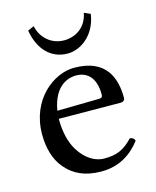

<svg xmlns="http://www.w3.org/2000/svg" viewBox="-102 -719 651 800"><g transform="rotate(-15 223.5 -319.0)"><path d="M120 -648 93 -636C107 -551 158 -501 228 -501C287 -501 351 -550 363 -636L336 -648C326 -590 280 -558 228 -558C174 -558 131 -595 120 -648ZM124 -282C143 -395 213 -404 237 -404C275 -404 320 -383 320 -299C320 -290 316 -285.2 305 -285ZM386 -93C349 -55 320 -39 262 -39C226 -39 184 -60 153 -111C133 -144 121 -190 121 -248L387 -246C399 -246 406 -252 406 -263C406 -347 376 -437 237 -437C150 -437 37 -354 37 -202C37 -146 51 -92 84 -54C118 -14 165 10 237 10C313 10 367 -25 407 -77C404 -87 398 -92 386 -93Z"/></g></svg>

Font: Libertinus Math
Style: Regular
Weight: 400
Designer: Philipp H. Poll
Foundry: Khaled Hosny
Version: Version 6.2